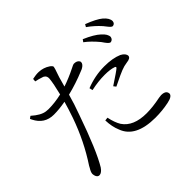

<svg xmlns="http://www.w3.org/2000/svg" viewBox="-171 -1038 1341 1341"><g transform="rotate(-45 500.0 -367.5)"><path d="M702.1 -696.3 714.8 -713.9Q793.9 -679.7 829.1 -646.5Q864.3 -615.2 864.3 -586.9Q859.4 -563.5 837.9 -560.5Q826.2 -560.5 805.7 -588.9Q796.9 -602.5 792 -608.4Q745.1 -665 702.1 -696.3ZM511.7 -414.1 505.9 -438.5Q594.7 -473.6 686.5 -473.6Q768.6 -473.6 822.3 -450.2Q857.4 -431.6 858.4 -406.2Q856.4 -384.8 817.4 -380.9Q787.1 -377 757.8 -365.2Q740.2 -359.4 646.5 -313.5L632.8 -331.1Q726.6 -392.6 738.3 -404.3Q747.1 -413.1 734.4 -418Q701.2 -429.7 646.5 -429.7Q582 -429.7 511.7 -414.1ZM271.5 -740.2 273.4 -762.7Q308.6 -770.5 335.9 -769.5Q380.9 -767.6 417 -743.2Q434.6 -731.4 435.5 -720.7Q435.5 -712.9 417 -661.1Q413.1 -650.4 410.2 -640.6L390.6 -570.3Q452.1 -590.8 516.6 -623Q542 -636.7 550.8 -636.7Q578.1 -636.7 589.8 -620.1Q593.8 -614.3 593.8 -609.4Q593.8 -587.9 562.5 -571.3Q554.7 -568.4 545.9 -564.5Q460.9 -529.3 373 -507.8Q352.5 -433.6 324.2 -357.4Q232.4 -93.8 169.9 8.8Q148.4 40 126 41Q105.5 41 98.6 13.7Q96.7 6.8 96.7 0Q96.7 -16.6 113.3 -43Q118.2 -51.8 121.1 -57.6Q216.8 -202.1 277.3 -374Q300.8 -442.4 315.4 -495.1Q252.9 -483.4 200.2 -483.4Q108.4 -483.4 66.4 -568.4Q63.5 -575.2 60.5 -581.1L78.1 -593.8Q132.8 -544.9 175.8 -539.1Q187.5 -537.1 200.2 -537.1Q262.7 -537.1 330.1 -552.7Q351.6 -639.6 355.5 -682.6Q357.4 -709 338.9 -719.7Q335.9 -721.7 334 -722.7Q296.9 -735.4 271.5 -740.2ZM424.8 -201.2 449.2 -204.1Q460.9 -146.5 483.4 -109.4Q535.2 -32.2 665 -32.2Q725.6 -32.2 801.8 -47.9Q817.4 -50.8 826.2 -50.8Q864.3 -50.8 873 -27.3Q875 -21.5 875 -16.6Q873 8.8 820.3 19.5Q756.8 33.2 685.5 33.2Q491.2 32.2 447.3 -89.8Q426.8 -137.7 424.8 -201.2ZM790 -757.8 800.8 -776.4Q880.9 -746.1 916 -716.8Q952.1 -685.5 952.1 -655.3Q949.2 -631.8 927.7 -629.9Q917 -629.9 898.4 -654.3Q886.7 -669.9 879.9 -677.7Q838.9 -723.6 790 -757.8Z"/></g></svg>

Font: GenYoMin JP Regular
Style: Regular
Weight: 400
Version: Version 1.001;PS 1;hotconv 16.6.51;makeotf.lib2.5.65220 DEVE